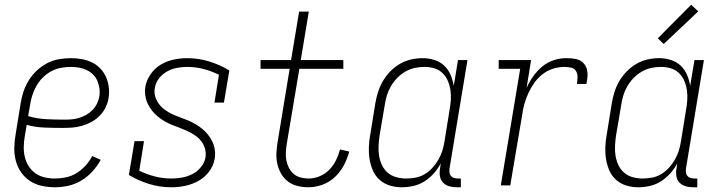

<svg xmlns="http://www.w3.org/2000/svg" viewBox="-20 -784 3040 812"><path d="M213 8Q184 8 156.5 2Q129 -4 107 -18.5Q85 -33 69.5 -55Q54 -77 47 -103.5Q40 -130 40.5 -158.5Q41 -187 46 -215L67 -345Q71 -371 79 -395.5Q87 -420 101 -443Q115 -466 135 -485Q155 -504 179 -516.5Q203 -529 228.5 -533.5Q254 -538 279 -538Q303 -538 325.5 -534Q348 -530 368 -520.5Q388 -511 403.5 -495Q419 -479 428 -459Q437 -439 440 -416Q443 -393 439 -369Q436 -349 426.5 -329.5Q417 -310 401.5 -294.5Q386 -279 367 -268.5Q348 -258 327 -252Q306 -246 285.5 -244.5Q265 -243 245 -243Q206 -243 167.5 -244.5Q129 -246 93 -256L85 -209Q81 -187 80.5 -164Q80 -141 85 -120Q90 -99 101.5 -81Q113 -63 130 -51Q147 -39 168.5 -34Q190 -29 213 -29Q236 -29 259.5 -34Q283 -39 304 -52Q325 -65 342 -84Q359 -103 370 -124L406 -108Q392 -82 371 -59Q350 -36 324 -20.5Q298 -5 269.5 1.5Q241 8 213 8ZM255 -278Q271 -278 286 -279.5Q301 -281 316.5 -286Q332 -291 346 -299Q360 -307 371.5 -319Q383 -331 390 -345.5Q397 -360 400 -375Q403 -393 400.5 -410Q398 -427 391.5 -442.5Q385 -458 373 -469.5Q361 -481 346 -488Q331 -495 314 -498Q297 -501 279 -501Q258 -501 237 -497Q216 -493 196.5 -482.5Q177 -472 161 -456Q145 -440 134 -420.5Q123 -401 116.5 -380.5Q110 -360 107 -339L99 -293Q136 -282 175.5 -280Q215 -278 255 -278Z M705 8Q656 8 610.5 -6Q565 -20 525 -44L549 -187H589L569 -62Q600 -47 634 -38Q668 -29 705 -29Q727 -29 749.5 -33Q772 -37 793 -47.5Q814 -58 829.5 -77Q845 -96 849 -118Q852 -137 847 -155Q842 -173 831 -187Q820 -201 805.5 -211Q791 -221 775 -228.5Q759 -236 742 -242.5Q725 -249 708.5 -255.5Q692 -262 676.5 -271Q661 -280 647.5 -291Q634 -302 623 -316Q612 -330 604.5 -346Q597 -362 594.5 -380.5Q592 -399 595 -418Q600 -446 617.5 -471Q635 -496 660.5 -511Q686 -526 714.5 -532Q743 -538 771 -538Q820 -538 865 -524Q910 -510 950 -486L927 -350H887L906 -468Q875 -483 841.5 -492Q808 -501 771 -501Q750 -501 728.5 -497Q707 -493 687 -482Q667 -471 652.5 -452.5Q638 -434 635 -412Q631 -393 636.5 -375.5Q642 -358 652.5 -344Q663 -330 677.5 -319.5Q692 -309 708 -301.5Q724 -294 741 -288Q758 -282 774.5 -275Q791 -268 806.5 -259Q822 -250 835.5 -239Q849 -228 860 -214Q871 -200 878.5 -184Q886 -168 888.5 -150Q891 -132 888 -113Q883 -83 864 -58Q845 -33 818.5 -18.5Q792 -4 763 2Q734 8 705 8Z M1285 8Q1261 8 1238.5 2.5Q1216 -3 1198.5 -16Q1181 -29 1169.5 -48.5Q1158 -68 1153 -90Q1148 -112 1149 -135.5Q1150 -159 1154 -183L1205 -493H1082V-530H1211L1245 -735H1286L1252 -530H1432V-493H1246L1193 -177Q1190 -159 1189 -141Q1188 -123 1191 -106.5Q1194 -90 1201.5 -75Q1209 -60 1221.5 -49Q1234 -38 1250.5 -33.5Q1267 -29 1285 -29Q1308 -29 1331.5 -38.5Q1355 -48 1372.5 -66Q1390 -84 1401 -106.5Q1412 -129 1418 -152L1457 -143Q1449 -113 1434.5 -85.5Q1420 -58 1397 -36Q1374 -14 1344 -3Q1314 8 1285 8Z M1679 8Q1653 8 1628.5 0.5Q1604 -7 1585.5 -23.5Q1567 -40 1557 -63Q1547 -86 1543 -111Q1539 -136 1540 -162.5Q1541 -189 1546 -215L1567 -345Q1571 -370 1578.5 -394Q1586 -418 1599 -440.5Q1612 -463 1630.5 -482Q1649 -501 1671.5 -514Q1694 -527 1718.5 -532.5Q1743 -538 1768 -538Q1793 -538 1817 -530.5Q1841 -523 1858.5 -506.5Q1876 -490 1885.5 -467.5Q1895 -445 1899 -421L1917 -530H1957L1881 -71Q1880 -63 1881 -54.5Q1882 -46 1887 -40Q1892 -34 1900 -31.5Q1908 -29 1917 -29H1929V8H1911Q1894 8 1879 3.5Q1864 -1 1853.5 -12Q1843 -23 1840.5 -39Q1838 -55 1841 -71L1844 -93Q1832 -70 1814.5 -50.5Q1797 -31 1775 -17Q1753 -3 1728 2.5Q1703 8 1679 8ZM1698 -29Q1718 -29 1738.5 -33Q1759 -37 1777 -48Q1795 -59 1809.5 -75Q1824 -91 1834.5 -109.5Q1845 -128 1851 -147.5Q1857 -167 1860 -187L1881 -317Q1885 -338 1886.5 -360Q1888 -382 1885 -402.5Q1882 -423 1874 -442Q1866 -461 1851.5 -475Q1837 -489 1817 -495Q1797 -501 1775 -501Q1754 -501 1733.5 -496.5Q1713 -492 1694 -481Q1675 -470 1659.5 -454Q1644 -438 1633 -419Q1622 -400 1616 -380Q1610 -360 1607 -339L1585 -209Q1582 -188 1581 -166Q1580 -144 1583.5 -123.5Q1587 -103 1596 -84.5Q1605 -66 1620.5 -53Q1636 -40 1656.5 -34.5Q1677 -29 1698 -29Z M2098 0 2180 -493H2089V-530H2226L2207 -412Q2218 -437 2234.5 -460.5Q2251 -484 2272.5 -502Q2294 -520 2320.5 -529Q2347 -538 2373 -538Q2388 -538 2403 -536.5Q2418 -535 2430.5 -529.5Q2443 -524 2451.5 -512.5Q2460 -501 2463 -487.5Q2466 -474 2464.5 -459Q2463 -444 2460 -429H2420Q2422 -443 2422.5 -457.5Q2423 -472 2416 -483.5Q2409 -495 2395 -498Q2381 -501 2367 -501Q2343 -501 2319 -493.5Q2295 -486 2275 -470.5Q2255 -455 2240 -434Q2225 -413 2214.5 -390Q2204 -367 2197.5 -343.5Q2191 -320 2188 -296L2138 0Z M2679 8Q2653 8 2628.5 0.5Q2604 -7 2585.5 -23.5Q2567 -40 2557 -63Q2547 -86 2543 -111Q2539 -136 2540 -162.5Q2541 -189 2546 -215L2567 -345Q2571 -370 2578.5 -394Q2586 -418 2599 -440.5Q2612 -463 2630.5 -482Q2649 -501 2671.5 -514Q2694 -527 2718.5 -532.5Q2743 -538 2768 -538Q2793 -538 2817 -530.5Q2841 -523 2858.5 -506.5Q2876 -490 2885.5 -467.5Q2895 -445 2899 -421L2917 -530H2957L2881 -71Q2880 -63 2881 -54.5Q2882 -46 2887 -40Q2892 -34 2900 -31.5Q2908 -29 2917 -29H2929V8H2911Q2894 8 2879 3.5Q2864 -1 2853.5 -12Q2843 -23 2840.5 -39Q2838 -55 2841 -71L2844 -93Q2832 -70 2814.5 -50.5Q2797 -31 2775 -17Q2753 -3 2728 2.5Q2703 8 2679 8ZM2698 -29Q2718 -29 2738.5 -33Q2759 -37 2777 -48Q2795 -59 2809.5 -75Q2824 -91 2834.5 -109.5Q2845 -128 2851 -147.5Q2857 -167 2860 -187L2881 -317Q2885 -338 2886.5 -360Q2888 -382 2885 -402.5Q2882 -423 2874 -442Q2866 -461 2851.5 -475Q2837 -489 2817 -495Q2797 -501 2775 -501Q2754 -501 2733.5 -496.5Q2713 -492 2694 -481Q2675 -470 2659.5 -454Q2644 -438 2633 -419Q2622 -400 2616 -380Q2610 -360 2607 -339L2585 -209Q2582 -188 2581 -166Q2580 -144 2583.5 -123.5Q2587 -103 2596 -84.5Q2605 -66 2620.5 -53Q2636 -40 2656.5 -34.5Q2677 -29 2698 -29ZM2787 -598 2762 -622 2903 -764 2933 -736Z"/></svg>

Font: Iosevka Slab Extralight
Style: Italic
Weight: 200
Italic angle: -9°
Monospace: yes
Designer: Belleve Invis
Foundry: Belleve Invis
Version: Version 11.1.1; ttfautohint (v1.8.3)